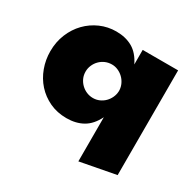

<svg xmlns="http://www.w3.org/2000/svg" viewBox="-150 -664 996 990"><g transform="rotate(30 348.0 -169.0)"><path d="M271 -508.3Q326.7 -508.3 367.7 -484.9Q408.7 -461.4 435.1 -407.2V-493.7H646V129.9L435.1 169.9V-92.8Q408.2 -38.6 366.9 -15.4Q325.7 7.8 270 7.8Q214.4 7.8 169.2 -13.4Q124 -34.7 92 -70.3Q60.1 -106 43 -152.6Q25.9 -199.2 25.9 -250Q25.9 -305.7 45.4 -353Q64.9 -400.4 98.4 -434.8Q131.8 -469.2 176.3 -488.8Q220.7 -508.3 271 -508.3ZM435.1 -253.9Q434.1 -273.4 425.5 -291Q417 -308.6 403.3 -321.5Q389.6 -334.5 372.3 -342Q355 -349.6 336.4 -349.6Q314.9 -349.6 296.6 -341.6Q278.3 -333.5 264.9 -319.8Q251.5 -306.2 243.7 -288.1Q235.8 -270 235.8 -250Q235.8 -228.5 244.1 -210.4Q252.4 -192.4 266.4 -179Q280.3 -165.5 298.3 -158Q316.4 -150.4 336.4 -150.4Q356.4 -150.4 374 -158.2Q391.6 -166 404.8 -179.2Q418 -192.4 426 -209.7Q434.1 -227.1 435.1 -246.1Z"/></g></svg>

Font: Paytone One
Style: Regular
Weight: 400
Designer: vernon adams
Foundry: vernon adams
Version: 1.000